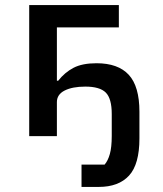

<svg xmlns="http://www.w3.org/2000/svg" viewBox="-20 -536 640 756"><path d="M301 112H392Q405 97 412.5 70.5Q420 44 420 -1V-87Q420 -148 396.5 -171.5Q373 -195 316 -195Q265 -195 234.5 -179.5Q204 -164 204 -134V0H95V-516H448V-428H204V-218H209Q235 -251 269.5 -269Q304 -287 360 -287Q445 -287 487 -241.5Q529 -196 529 -96V9Q529 111 488 155.5Q447 200 369 200H301Z"/></svg>

Font: IBM Plaex Mono Medium
Style: Regular
Weight: 500
Designer: Mike Abbink, Paul van der Laan, Pieter van Rosmalen
Foundry: Bold Monday
Version: Version 2.003